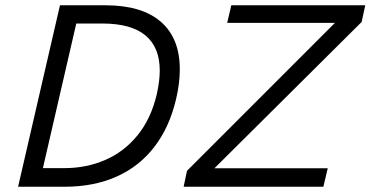

<svg xmlns="http://www.w3.org/2000/svg" viewBox="-20 -710 1409 730"><path d="M208 -689.9H380.9Q519 -689.9 591.3 -627.4Q663.6 -564.9 663.6 -446.3Q663.6 -392.6 649.4 -333Q624.5 -226.6 567.1 -151.9Q509.8 -77.1 423.3 -38.6Q336.9 0 226.1 0H48.8ZM225.6 -70.8Q308.1 -70.8 379.6 -101.6Q451.2 -132.3 502.7 -195.3Q554.2 -258.3 576.2 -352.1Q587.4 -402.3 587.4 -441.9Q587.4 -530.3 533 -575.4Q478.5 -620.6 368.7 -620.6H270L143.1 -70.8ZM678.2 0 690.9 -60.5 1253.4 -623H843.8L859.4 -689.9H1368.7L1355 -626.5L795.4 -70.3H1226.1L1209.5 0Z"/></svg>

Font: Acari Sans
Style: Italic
Weight: 400
Italic angle: -13°
Designer: Alfredo Marco Pradil and Stefan Peev
Foundry: Hanken Design Co.
Version: Version 1.045;January 11, 2019;FontCreator 11.5.0.2425 64-bi